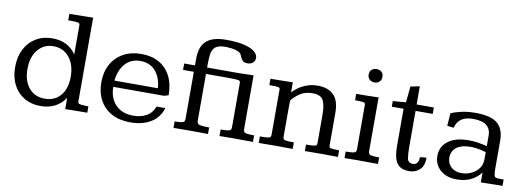

<svg xmlns="http://www.w3.org/2000/svg" viewBox="-54 -957 3522 1285"><g transform="rotate(10 1707.0 -314.0)"><path d="M251 10.3Q187 10.3 139.2 -18.1Q91.3 -46.4 64.9 -97.7Q38.6 -148.9 38.6 -217.3Q38.6 -287.1 65.4 -339.4Q92.3 -391.6 140.6 -420.7Q189 -449.7 252.4 -449.7Q358.9 -449.7 413.6 -368.7V-567.9Q413.6 -580.6 400.4 -583.5Q387.2 -586.4 356 -586.9Q351.1 -586.9 345.7 -586.9Q340.3 -586.9 334.5 -586.9V-631.3Q346.7 -631.3 358.4 -631.3Q370.1 -631.3 381.8 -631.3Q412.1 -631.8 441.2 -632.3Q470.2 -632.8 495.6 -633.3V-62.5Q495.6 -51.3 506.3 -47.9Q517.1 -44.4 547.9 -43.5Q552.2 -43.5 557.1 -43.5Q562 -43.5 567.4 -43.5V0Q553.7 0.5 539.8 0.2Q525.9 0 511.7 0.5Q487.3 0.5 463.6 1Q439.9 1.5 418 2Q418 1 418 -14.6Q418 -30.3 417.7 -48.3Q417.5 -66.4 417 -74.2Q389.6 -32.7 347.7 -11.2Q305.7 10.3 251 10.3ZM269.5 -43Q337.9 -43 377.2 -89.8Q416.5 -136.7 416.5 -217.8Q416.5 -299.3 375.7 -349.1Q335 -398.9 268.1 -398.9Q202.6 -398.9 162.4 -349.6Q122.1 -300.3 122.1 -218.8Q122.1 -138.2 162.1 -90.6Q202.1 -43 269.5 -43Z M860.8 13.7Q787.1 13.7 734.1 -15.1Q681.2 -43.9 652.8 -95.9Q624.5 -147.9 624.5 -217.3Q624.5 -287.6 653.3 -339.8Q682.1 -392.1 734.4 -421.1Q786.6 -450.2 856 -450.2Q926.3 -450.2 977.1 -421.6Q1027.8 -393.1 1055.4 -339.1Q1083 -285.2 1083.5 -209.5L1054.2 -200.7H708.5Q709.5 -122.6 754.2 -78.1Q798.8 -33.7 872.1 -33.7Q922.9 -33.7 960.9 -54Q999 -74.2 1017.1 -121.1H1076.2Q1056.6 -54.2 999.5 -20.3Q942.4 13.7 860.8 13.7ZM709 -243.2H1004.4Q998.5 -317.9 960.2 -360.4Q921.9 -402.8 856.9 -402.8Q794.9 -402.8 756.1 -359.9Q717.3 -316.9 709 -243.2Z M1153.3 0V-44.4Q1187 -44.4 1201.4 -47.4Q1215.8 -50.3 1219 -57.4Q1222.2 -64.5 1222.2 -77.6V-393.6H1148.9V-437H1222.2V-483.9Q1222.2 -522.9 1232.2 -552.7Q1242.2 -582.5 1263.4 -602.3Q1284.7 -622.1 1318.1 -632.1Q1351.6 -642.1 1398.4 -642.1Q1478.5 -642.1 1526.4 -629.4Q1574.2 -616.7 1595.2 -597.4Q1616.2 -578.1 1616.2 -558.1Q1616.2 -537.1 1602.5 -524.4Q1588.9 -511.7 1566.4 -511.7Q1540 -511.7 1530 -524.4Q1520 -537.1 1511.7 -558.1Q1505.9 -573.2 1486.6 -581.1Q1467.3 -588.9 1443.6 -591.8Q1419.9 -594.7 1400.9 -594.7Q1355 -594.7 1334.7 -578.1Q1314.5 -561.5 1309.6 -531.5Q1304.7 -501.5 1304.7 -461.4V-437H1468.3Q1488.3 -437 1507.3 -437Q1526.4 -437 1544.4 -437.5Q1564 -438 1582.5 -438.5Q1601.1 -439 1620.1 -439.5V-74.2Q1620.1 -52.2 1637 -48.3Q1653.8 -44.4 1693.4 -44.4V0Q1680.7 0 1659.4 -0.2Q1638.2 -0.5 1616 -0.5Q1593.8 -0.5 1577.6 -0.7Q1561.5 -1 1558.6 -1Q1531.2 -1 1509.8 -0.5Q1488.3 0 1465.8 0V-44.4Q1501.5 -44.4 1516.4 -47.1Q1531.2 -49.8 1534.7 -56.6Q1538.1 -63.5 1538.1 -76.2V-375.5Q1538.1 -389.2 1522.5 -391.1Q1506.8 -393.1 1468.3 -393.6H1304.7V-76.7Q1304.7 -52.7 1325 -48.6Q1345.2 -44.4 1387.7 -44.4V0Q1387.7 0 1367.2 -0.2Q1346.7 -0.5 1316.9 -0.7Q1287.1 -1 1259.3 -1Q1236.8 -1 1212.2 -0.7Q1187.5 -0.5 1170.4 -0.2Q1153.3 0 1153.3 0Z M1732.4 0Q1732.4 -3.9 1732.4 -9.8Q1732.4 -15.6 1732.4 -22.2Q1732.4 -28.8 1732.4 -34.7Q1732.4 -40.5 1732.4 -44.4Q1769 -44.4 1784.7 -46.4Q1800.3 -48.3 1804 -54Q1807.6 -59.6 1807.6 -69.8V-377.4Q1807.6 -389.6 1793.2 -391.6Q1778.8 -393.6 1735.4 -393.6Q1735.4 -398.9 1735.4 -407.2Q1735.4 -415.5 1735.1 -423.8Q1734.9 -432.1 1734.9 -437Q1751.5 -437 1766.8 -437Q1782.2 -437 1796.9 -437.5Q1820.8 -437.5 1843 -438.2Q1865.2 -439 1886.7 -439.5V-370.6Q1919.9 -406.7 1963.4 -426.5Q2006.8 -446.3 2055.2 -446.3Q2126.5 -446.3 2164.6 -408Q2202.6 -369.6 2202.6 -288.1V-64.5Q2202.6 -49.3 2217.8 -47.4Q2232.9 -45.4 2271 -44.4V0Q2247.1 0 2223.9 -0.2Q2200.7 -0.5 2166.5 -1Q2130.9 -1 2102.5 -0.5Q2074.2 0 2045.9 0V-44.4Q2083 -44.4 2098.4 -46.4Q2113.8 -48.3 2116.9 -53.2Q2120.1 -58.1 2120.1 -66.9V-259.8Q2120.1 -325.7 2103 -357.9Q2085.9 -390.1 2030.8 -390.1Q1977.5 -390.1 1943.4 -365.7Q1909.2 -341.3 1890.6 -317.9Q1890.1 -299.8 1889.6 -281.5Q1889.2 -263.2 1889.2 -243.7V-67.4Q1889.2 -50.3 1906.5 -47.4Q1923.8 -44.4 1963.4 -44.4V0Q1938 0 1913.3 -0.2Q1888.7 -0.5 1853 -1Q1816.4 -1 1788.1 -0.5Q1759.8 0 1732.4 0Z M2315.4 0V-44.4Q2351.1 -44.4 2366 -47.1Q2380.9 -49.8 2384.3 -56.6Q2387.7 -63.5 2387.7 -76.2V-375.5Q2387.7 -389.2 2372.1 -391.1Q2356.4 -393.1 2317.9 -393.6Q2317.9 -404.8 2317.9 -415.5Q2317.9 -426.3 2317.9 -437Q2337.9 -437 2356.9 -437Q2376 -437 2394 -437.5Q2413.6 -438 2432.1 -438.5Q2450.7 -439 2469.7 -439.5V-74.2Q2469.7 -52.2 2486.6 -48.3Q2503.4 -44.4 2543 -44.4V0Q2530.3 0 2509 -0.2Q2487.8 -0.5 2465.6 -0.5Q2443.4 -0.5 2427.2 -0.7Q2411.1 -1 2408.2 -1Q2380.9 -1 2359.4 -0.5Q2337.9 0 2315.4 0ZM2424.8 -533.2Q2403.3 -533.2 2390.4 -545.9Q2377.4 -558.6 2377.4 -579.1Q2377.4 -599.6 2390.4 -611.8Q2403.3 -624 2424.3 -624Q2445.8 -624 2458.5 -611.8Q2471.2 -599.6 2471.2 -578.6Q2471.2 -558.6 2458.5 -545.9Q2445.8 -533.2 2424.8 -533.2Z M2756.8 11.2Q2711.4 11.2 2687.7 -8.1Q2664.1 -27.3 2655.8 -62.5Q2647.5 -97.7 2647.5 -144.5V-393.6H2567.4V-432.1Q2583.5 -432.6 2604.2 -434.3Q2625 -436 2640.4 -437.5Q2655.8 -439 2655.8 -439Q2656.2 -443.8 2658 -460.7Q2659.7 -477.5 2661.6 -497.3Q2663.6 -517.1 2665 -532Q2666.5 -546.9 2666.5 -547.9L2728.5 -560.5V-437H2845.7V-393.6H2729V-148.9Q2729 -99.6 2734.4 -70.3Q2739.7 -41 2774.4 -41Q2788.6 -41 2800 -52.7Q2811.5 -64.5 2811.5 -93.8L2856 -98.1Q2856 -41 2826.4 -14.9Q2796.9 11.2 2756.8 11.2Z M3078.6 10.3Q3008.8 10.3 2966.8 -27.3Q2924.8 -64.9 2924.8 -123Q2924.8 -185.5 2974.6 -223.6Q3024.4 -261.7 3113.8 -261.7Q3144 -261.7 3175.5 -257.1Q3207 -252.4 3239.3 -244.1V-316.4Q3239.3 -360.4 3209.7 -384Q3180.2 -407.7 3119.1 -407.7Q3019 -407.7 3000 -326.7L2955.1 -332L2961.4 -418Q2992.7 -432.1 3034.7 -441.2Q3076.7 -450.2 3128.4 -450.2Q3231.9 -450.2 3276.6 -412.6Q3321.3 -375 3321.3 -294.4V-109.4Q3321.3 -75.7 3324.7 -62Q3328.1 -48.3 3337.9 -45.9Q3347.7 -43.5 3367.2 -43.5H3389.2V0Q3381.3 -0.5 3373.5 -0.5Q3365.7 -0.5 3357.9 -0.2Q3350.1 0 3342.3 0Q3315.9 0.5 3290.5 1Q3265.1 1.5 3242.2 2V-64.9Q3212.9 -27.8 3172.6 -8.8Q3132.3 10.3 3078.6 10.3ZM3103.5 -36.6Q3135.3 -36.6 3166.5 -50Q3197.8 -63.5 3218.5 -89.8Q3239.3 -116.2 3239.3 -155.8V-203.6Q3210 -211.9 3183.6 -216.3Q3157.2 -220.7 3132.3 -220.7Q3073.7 -220.7 3039.8 -195.6Q3005.9 -170.4 3005.9 -125.5Q3005.9 -85.4 3033.2 -61Q3060.5 -36.6 3103.5 -36.6Z"/></g></svg>

Font: Kameron
Style: Regular
Weight: 400
Designer: Vernon Adams
Foundry: Vernon Adams
Version: Version 1.100